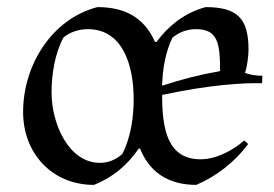

<svg xmlns="http://www.w3.org/2000/svg" viewBox="-20 -505 772 540"><path d="M45 -190C45 -73 127 15 244 15C296 -5 339 -41 370 -87H374C399 -24 450 15 532 15C589 -9 642 -51 678 -100L667 -110C634 -81 587 -57 544 -57C450 -57 436 -144 436 -238C572 -267 661 -272 717 -271L718 -292C702 -292 685 -294 669 -300C675 -316 679 -348 679 -365C679 -454 647 -485 558 -485C500 -469 455 -434 420 -387H416C385 -457 330 -485 254 -485C126 -452 45 -322 45 -190ZM227 -423C324 -423 356 -324 356 -225C356 -177 348 -118 324 -72C306 -56 285 -47 261 -47C173 -47 125 -157 125 -245C125 -295 134 -353 158 -399C176 -415 203 -423 227 -423ZM465 -399C484 -415 507 -423 531 -423C592 -423 599 -385 599 -305C542 -295 491 -282 436 -264C437 -309 445 -358 465 -399Z"/></svg>

Font: Almendra
Style: Regular
Weight: 400
Designer: Ana Sanfelippo
Foundry: Ana Sanfelippo
Version: Version 1.003